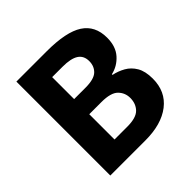

<svg xmlns="http://www.w3.org/2000/svg" viewBox="-183 -873 1032 1032"><g transform="rotate(-45 332.5 -357.0)"><path d="M316 -714Q463 -714 530 -670.5Q597 -627 597 -536Q597 -469 561.5 -429.5Q526 -390 476 -379V-374Q511 -367 543 -349Q575 -331 595 -297Q615 -263 615 -207Q615 -109 544.5 -54.5Q474 0 352 0H85V-714ZM324 -428Q389 -428 414.5 -452Q440 -476 440 -515Q440 -556 410 -575.5Q380 -595 317 -595H238V-428ZM238 -313V-121H335Q403 -121 429.5 -148.5Q456 -176 456 -219Q456 -258 429 -285.5Q402 -313 330 -313Z"/></g></svg>

Font: Noto Sans Khmer UI
Style: Bold
Weight: 700
Designer: Danh Hong and the Monotype Design Team
Foundry: Monotype Imaging Inc.
Version: Version 2.002; ttfautohint (v1.8.4.7-5d5b)